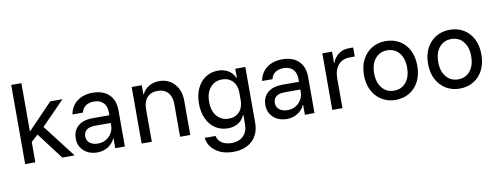

<svg xmlns="http://www.w3.org/2000/svg" viewBox="-70 -1081 4343 1672"><g transform="rotate(-10 2101.0 -245.0)"><path d="M75.8 0V-700H165.8V-275H169.2L385.8 -500H494.2L289.2 -290.8L513.3 0H404.2L226.7 -234.2L165.8 -180V0Z M715 9.2Q640.8 9.2 594.6 -32.9Q548.3 -75 548.3 -141.7Q548.3 -212.5 594.6 -252.1Q640.8 -291.7 725.8 -291.7H871.7V-316.7Q871.7 -371.7 842.1 -402.1Q812.5 -432.5 759.2 -432.5Q715 -432.5 686.2 -412.1Q657.5 -391.7 648.3 -354.2H556.7Q569.2 -426.7 624.2 -468.3Q679.2 -510 760.8 -510Q853.3 -510 905.4 -460Q957.5 -410 957.5 -319.2V0H872.5V-86.7H869.2Q850 -42.5 808.3 -16.7Q766.7 9.2 715 9.2ZM733.3 -65.8Q772.5 -65.8 803.8 -84.2Q835 -102.5 853.3 -133.8Q871.7 -165 871.7 -203.3V-223.3H731.7Q683.3 -223.3 657.9 -202.9Q632.5 -182.5 632.5 -145.8Q632.5 -109.2 660 -87.5Q687.5 -65.8 733.3 -65.8Z M1105.8 0V-500H1195V-419.2H1198.3Q1220 -462.5 1259.2 -485.8Q1298.3 -509.2 1351.7 -509.2Q1405.8 -509.2 1447.5 -482.9Q1489.2 -456.7 1512.5 -410.8Q1535.8 -365 1535.8 -305.8V0H1445.8V-290Q1445.8 -354.2 1412.9 -390.8Q1380 -427.5 1320.8 -427.5Q1261.7 -427.5 1228.8 -390.8Q1195.8 -354.2 1195.8 -290V0Z M1880.8 210Q1788.3 210 1726.7 165.4Q1665 120.8 1655 46.7H1750.8Q1759.2 86.7 1793.3 109.2Q1827.5 131.7 1879.2 131.7Q1945.8 131.7 1983.8 93.3Q2021.7 55 2021.7 -10.8V-91.7H2018.3Q2000 -47.5 1961.3 -23.8Q1922.5 0 1870 0Q1806.7 0 1758.8 -32.1Q1710.8 -64.2 1684.2 -121.7Q1657.5 -179.2 1657.5 -255Q1657.5 -330.8 1684.2 -388.3Q1710.8 -445.8 1758.8 -477.9Q1806.7 -510 1870 -510Q1922.5 -510 1961.3 -486.2Q2000 -462.5 2018.3 -419.2H2021.7V-500H2110.8V-6.7Q2110.8 93.3 2048.8 151.7Q1986.7 210 1880.8 210ZM1891.7 -81.7Q1950.8 -81.7 1985.8 -120Q2020.8 -158.3 2020.8 -221.7V-288.3Q2020.8 -351.7 1985.4 -390Q1950 -428.3 1891.7 -428.3Q1825.8 -428.3 1786.7 -381.2Q1747.5 -334.2 1747.5 -255Q1747.5 -175.8 1786.7 -128.8Q1825.8 -81.7 1891.7 -81.7Z M2391.7 9.2Q2317.5 9.2 2271.3 -32.9Q2225 -75 2225 -141.7Q2225 -212.5 2271.3 -252.1Q2317.5 -291.7 2402.5 -291.7H2548.3V-316.7Q2548.3 -371.7 2518.8 -402.1Q2489.2 -432.5 2435.8 -432.5Q2391.7 -432.5 2362.9 -412.1Q2334.2 -391.7 2325 -354.2H2233.3Q2245.8 -426.7 2300.8 -468.3Q2355.8 -510 2437.5 -510Q2530 -510 2582.1 -460Q2634.2 -410 2634.2 -319.2V0H2549.2V-86.7H2545.8Q2526.7 -42.5 2485 -16.7Q2443.3 9.2 2391.7 9.2ZM2410 -65.8Q2449.2 -65.8 2480.4 -84.2Q2511.7 -102.5 2530 -133.8Q2548.3 -165 2548.3 -203.3V-223.3H2408.3Q2360 -223.3 2334.6 -202.9Q2309.2 -182.5 2309.2 -145.8Q2309.2 -109.2 2336.7 -87.5Q2364.2 -65.8 2410 -65.8Z M2791.7 0V-500H2877.5V-400H2880.8Q2897.5 -446.7 2935.4 -475.4Q2973.3 -504.2 3028.3 -504.2H3065V-424.2H3023.3Q2954.2 -424.2 2917.9 -380Q2881.7 -335.8 2881.7 -260.8V0Z M3351.7 10Q3284.2 10 3230.8 -22.1Q3177.5 -54.2 3146.7 -112.5Q3115.8 -170.8 3115.8 -250Q3115.8 -330 3146.7 -388.3Q3177.5 -446.7 3230.8 -478.3Q3284.2 -510 3351.7 -510Q3420.8 -510 3474.2 -478.3Q3527.5 -446.7 3557.5 -388.3Q3587.5 -330 3587.5 -250Q3587.5 -170.8 3557.1 -112.1Q3526.7 -53.3 3473.3 -21.7Q3420 10 3351.7 10ZM3351.7 -71.7Q3418.3 -71.7 3457.9 -120.4Q3497.5 -169.2 3497.5 -250Q3497.5 -331.7 3457.9 -380Q3418.3 -428.3 3351.7 -428.3Q3285.8 -428.3 3245.8 -380Q3205.8 -331.7 3205.8 -250Q3205.8 -169.2 3245.8 -120.4Q3285.8 -71.7 3351.7 -71.7Z M3918.3 10Q3850.8 10 3797.5 -22.1Q3744.2 -54.2 3713.3 -112.5Q3682.5 -170.8 3682.5 -250Q3682.5 -330 3713.3 -388.3Q3744.2 -446.7 3797.5 -478.3Q3850.8 -510 3918.3 -510Q3987.5 -510 4040.8 -478.3Q4094.2 -446.7 4124.2 -388.3Q4154.2 -330 4154.2 -250Q4154.2 -170.8 4123.8 -112.1Q4093.3 -53.3 4040 -21.7Q3986.7 10 3918.3 10ZM3918.3 -71.7Q3985 -71.7 4024.6 -120.4Q4064.2 -169.2 4064.2 -250Q4064.2 -331.7 4024.6 -380Q3985 -428.3 3918.3 -428.3Q3852.5 -428.3 3812.5 -380Q3772.5 -331.7 3772.5 -250Q3772.5 -169.2 3812.5 -120.4Q3852.5 -71.7 3918.3 -71.7Z"/></g></svg>

Font: Funnel Sans Light
Style: Regular
Weight: 400
Version: Version 1.000